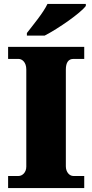

<svg xmlns="http://www.w3.org/2000/svg" viewBox="-20 -951 466 971"><path d="M116 -784V-771H206C276 -807 389 -886 414 -921V-931H220C199 -886 145 -822 116 -784ZM21 0H406V-61H351C331 -61 313 -81 313 -110V-599C313 -636 327 -653 351 -653H406V-714H21V-653H74C92 -653 113 -636 113 -600V-108C113 -78 92 -61 74 -61H21Z"/></svg>

Font: Noto Serif Thai Black
Style: Regular
Weight: 900
Designer: Monotype Design Team
Foundry: Monotype Imaging Inc.
Version: Version 2.002